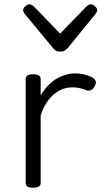

<svg xmlns="http://www.w3.org/2000/svg" viewBox="-20 -862 488 897"><path d="M134 15Q117 15 108.5 9.5Q100 4 100 -7V-493Q100 -504 108.5 -509.5Q117 -515 134 -515Q152 -515 161 -509.5Q170 -504 170 -493V-416Q185 -442 203.5 -461.5Q222 -481 243 -493.5Q264 -506 286 -512.5Q308 -519 330 -519Q356 -519 379.5 -512.5Q403 -506 416 -497Q425 -490 427.5 -481.5Q430 -473 421 -457Q415 -445 405.5 -441Q396 -437 384 -440Q372 -445 355.5 -449.5Q339 -454 319 -454Q296 -454 274.5 -446.5Q253 -439 233.5 -423Q214 -407 197.5 -382Q181 -357 170 -322V-7Q170 4 161 9.5Q152 15 134 15ZM405 -842Q413 -842 423.5 -833Q434 -824 434 -814Q434 -811 433 -808Q432 -805 428 -799L296 -637Q290 -631 283 -626Q276 -621 261 -621Q247 -621 240 -626Q233 -631 228 -637L94 -799Q91 -805 89.5 -808Q88 -811 88 -814Q88 -824 98.5 -833Q109 -842 118 -842Q123 -842 128 -839Q133 -836 138 -832L261 -705L384 -832Q389 -836 394 -839Q399 -842 405 -842Z"/></svg>

Font: Playwrite BE WAL Light
Style: Regular
Weight: 300
Version: Version 1.002